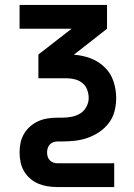

<svg xmlns="http://www.w3.org/2000/svg" viewBox="-20 -540 540 775"><path d="M441 215H212Q192 215 172.5 212Q153 209 135 201.5Q117 194 102 181Q87 168 77 151Q67 134 63 114.5Q59 95 59 75Q59 55 63 36Q67 17 77 0Q87 -17 102 -30Q117 -43 135 -51Q153 -59 172.5 -62Q192 -65 212 -65H231Q250 -65 268.5 -68.5Q287 -72 303 -81.5Q319 -91 328.5 -108.5Q338 -126 338 -144Q338 -161 332 -177.5Q326 -194 313 -204.5Q300 -215 283.5 -219.5Q267 -224 250 -224H135V-320L269 -424H59V-520H412V-424L278 -319Q312 -317 344.5 -305Q377 -293 402 -269Q427 -245 438 -212Q449 -179 449 -144Q449 -118 442.5 -92Q436 -66 420 -44.5Q404 -23 382 -8Q360 7 335 16Q310 25 283.5 28Q257 31 231 31H212Q203 31 195 34Q187 37 181 43.5Q175 50 172.5 58.5Q170 67 170 75Q170 84 172.5 92.5Q175 101 181 107Q187 113 195 116Q203 119 212 119H441Z"/></svg>

Font: Iosevka Custom
Style: Bold
Weight: 700
Monospace: yes
Designer: Belleve Invis
Foundry: Belleve Invis
Version: Version 30.3.3; ttfautohint (v1.8.3)